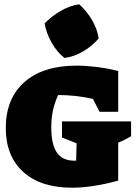

<svg xmlns="http://www.w3.org/2000/svg" viewBox="-20 -863 632 895"><path d="M315 12Q170 12 88.5 -61.5Q7 -135 7 -266Q7 -404 94 -480.5Q181 -557 336 -557Q380 -557 429.5 -551Q479 -545 531 -532V-342H444L413 -402Q374 -411 333.5 -415.5Q293 -420 252 -420H251Q235 -385 227 -348.5Q219 -312 219 -270Q219 -190 245 -152Q271 -114 327 -114Q331 -114 335 -114L337 -195L269 -222V-297H591V-228Q578 -220 564.5 -213Q551 -206 531 -198V-21Q410 12 315 12ZM349 -843Q384 -812 408.5 -770.5Q433 -729 440 -684Q412 -650 368.5 -624Q325 -598 280 -593Q246 -620 221 -663.5Q196 -707 188 -754Q219 -786 261 -811Q303 -836 349 -843Z"/></svg>

Font: Piazzolla SC Black
Style: Regular
Weight: 900
Designer: Juan Pablo del Peral
Foundry: Huerta Tipografica
Version: Version 1.330